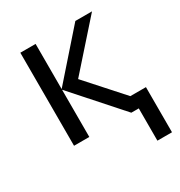

<svg xmlns="http://www.w3.org/2000/svg" viewBox="-171 -654 898 958"><g transform="rotate(-30 278.5 -175.0)"><path d="M458 186V0H415L173 -272V0H85V-536H173V-276L402 -536H498L269 -278L452 -74H542V186Z"/></g></svg>

Font: RS Noto Sans
Style: Regular
Weight: 400
Designer: Monotype Design Team
Foundry: Monotype Imaging Inc.
Version: Version 3.10